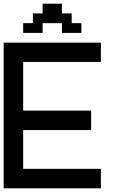

<svg xmlns="http://www.w3.org/2000/svg" viewBox="-20 -1020 644 1040"><path d="M262.7 0H0V-394.5V-789.1H262.7H526.4V-737.3V-684.6H315.4H105.5V-552.7V-420.9H289.1H473.6V-368.2V-315.4H289.1H105.5V-210.9V-105.5H315.4H526.4V-52.7V0ZM158.2 -841.8H105.5V-868.2V-894.5H131.8H158.2V-920.9V-947.3H184.6H210.9V-973.6V-1000H262.7H315.4V-973.6V-947.3H341.8H368.2V-920.9V-894.5H394.5H420.9V-868.2V-841.8H368.2H315.4V-868.2V-894.5H262.7H210.9V-868.2V-841.8Z"/></svg>

Font: VCR Jazz Mono
Style: Regular
Weight: 400
Version: Version 3.1